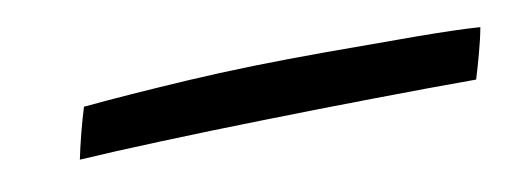

<svg xmlns="http://www.w3.org/2000/svg" viewBox="-25 -435 486 181"><g transform="rotate(-10 218.0 -344.0)"><path d="M436 -372Q434 -361 430.2 -347.2Q426.5 -333.5 423.5 -324Q379 -324 326 -323.2Q273 -322.5 219.8 -321.2Q166.5 -320 120.2 -318.2Q74 -316.5 42.5 -314.5Q44.5 -324.5 48.2 -339Q52 -353.5 55 -363Q97.5 -367 156.2 -370.5Q215 -374 289 -374Q338 -374 376.5 -373.8Q415 -373.5 436 -372Z"/></g></svg>

Font: Grandstander ExtraLight
Style: Italic
Weight: 200
Italic angle: -15°
Designer: Tyler Finck
Foundry: Etcetera Type Co
Version: Version 1.200; ttfautohint (v1.8.3)